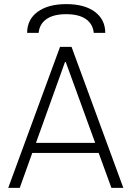

<svg xmlns="http://www.w3.org/2000/svg" viewBox="-20 -914 640 934"><path d="M20 0 272 -686H328L580 0H522L460 -170H137L76 0ZM443 -219 300 -612H296L155 -219ZM112 -754Q112 -819 163 -856.5Q214 -894 303 -894Q391 -894 441.5 -856.5Q492 -819 492 -754H436Q432 -797 398 -821Q364 -845 302 -845Q240 -845 206 -821Q172 -797 168 -754Z"/></svg>

Font: Chivo Mono Medium Thin
Style: Regular
Weight: 250
Monospace: yes
Version: Version 1.008